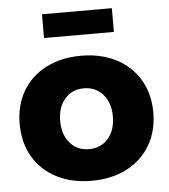

<svg xmlns="http://www.w3.org/2000/svg" viewBox="-53 -792 744 846"><g transform="rotate(-5 319.0 -369.0)"><path d="M615 -271Q615 -188 578 -125.5Q541 -63 474 -28.5Q407 6 319 6Q231 6 164 -28.5Q97 -63 60.5 -125.5Q24 -188 24 -271Q24 -353 60.5 -415.5Q97 -478 164 -512.5Q231 -547 319 -547Q407 -547 474 -512.5Q541 -478 578 -415.5Q615 -353 615 -271ZM203 -269Q203 -208 235 -171Q267 -134 319 -134Q372 -134 404 -171Q436 -208 436 -269Q436 -329 403.5 -366Q371 -403 319 -403Q267 -403 235 -366Q203 -329 203 -269ZM164 -744H473V-639H164Z"/></g></svg>

Font: Gontserrat
Style: Bold
Weight: 700
Designer: Julieta Ulanovsky
Foundry: Julieta Ulanovsky
Version: Version 6.001